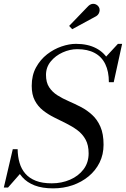

<svg xmlns="http://www.w3.org/2000/svg" viewBox="-52 -995 674 1029"><path d="M233 14.5Q174.5 14.5 133.8 -1.2Q93 -17 67.8 -45.5Q42.5 -74 30.2 -112.2Q18 -150.5 16.5 -195.5H42.5Q43 -156 52.8 -122.5Q62.5 -89 83.8 -64.5Q105 -40 139.8 -26.2Q174.5 -12.5 225.5 -12.5Q278.5 -12.5 323.5 -32Q368.5 -51.5 395.8 -87.5Q423 -123.5 423 -173Q423 -217.5 406.5 -247.2Q390 -277 362.8 -297.2Q335.5 -317.5 303 -333.5Q270.5 -349.5 238 -365.8Q205.5 -382 178.2 -403.5Q151 -425 134.5 -456.5Q118 -488 118 -535Q118 -591.5 141 -633.5Q164 -675.5 200.2 -703.8Q236.5 -732 277.8 -746Q319 -760 355 -760Q419 -760 464.2 -736Q509.5 -712 533.5 -666Q557.5 -620 557.5 -554.5H531.5Q531.5 -612 512.2 -651.5Q493 -691 455.2 -711.2Q417.5 -731.5 362 -731.5Q322.5 -731.5 283.8 -714Q245 -696.5 219.8 -665.5Q194.5 -634.5 194.5 -593.5Q194.5 -553.5 211.2 -527.8Q228 -502 255.5 -484.5Q283 -467 316 -452.8Q349 -438.5 381.8 -421.5Q414.5 -404.5 442 -379.2Q469.5 -354 486.2 -315.8Q503 -277.5 503 -219.5Q503 -167 481.8 -124Q460.5 -81 423 -50Q385.5 -19 336.8 -2.2Q288 14.5 233 14.5ZM-31.5 10 16.5 -195.5H42.5L42 -137.5Q47 -119.5 52 -103.8Q57 -88 63 -72L-9 10ZM531.5 -554.5 539.5 -605Q534.5 -627.5 527.8 -646.2Q521 -665 511 -685.5L580 -760H602.5L557.5 -554.5ZM335 -838.5 318.5 -856 421.5 -963Q429.5 -970.5 437.8 -973Q446 -975.5 453.8 -974Q461.5 -972.5 467.8 -968Q474 -963.5 477.5 -957.5Q482.5 -949.5 482 -939.8Q481.5 -930 476.8 -921.8Q472 -913.5 464 -908.5Z"/></svg>

Font: Bodoni Moda 9pt
Style: Italic
Weight: 400
Italic angle: -13°
Designer: Owen Earl
Foundry: indestructible type
Version: Version 2.005